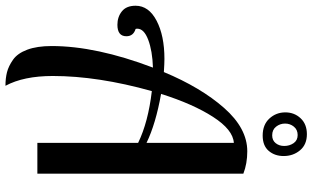

<svg xmlns="http://www.w3.org/2000/svg" viewBox="-278 -768 1117 686"><g transform="rotate(90 280.0 -424.5)"><path d="M-43 -351Q-43 -398 10.5 -426Q64 -454 147 -454Q162 -454 194 -452Q249 -584 322 -667Q395 -750 477 -750Q521 -750 557 -736V0H447V-360Q373 -396 262 -409Q208 -216 208 -55Q208 49 243 114Q216 114 194.5 108.5Q173 103 150 87Q127 71 114 36Q101 1 101 -51Q101 -210 178 -413Q118 -411 78.5 -396Q39 -381 39 -357Q39 -353 40 -351Q66 -343 66 -318Q66 -286 25 -286Q-3 -286 -23 -302Q-43 -318 -43 -351ZM272 -442Q379 -423 447 -390V-702Q400 -699 354 -627.5Q308 -556 272 -442ZM338 -886Q338 -918 359 -940.5Q380 -963 416 -963Q453 -963 473.5 -938.5Q494 -914 494 -880Q494 -848 475.5 -826.5Q457 -805 421 -805Q382 -805 360 -829Q338 -853 338 -886ZM420 -839Q438 -839 448 -851.5Q458 -864 458 -882Q458 -901 448 -915.5Q438 -930 419 -930Q400 -930 389 -916.5Q378 -903 378 -885Q378 -867 389 -853Q400 -839 420 -839Z"/></g></svg>

Font: Lobster Two
Style: Regular
Weight: 400
Designer: Pablo Impallari
Foundry: Pablo Impallari. www.impallari.com
Version: Version 1.006